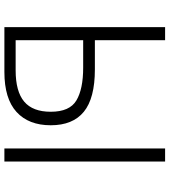

<svg xmlns="http://www.w3.org/2000/svg" viewBox="30 -784 754 853"><g transform="rotate(90 406.5 -357.0)"><path d="M100 0V-714H158V-402H288Q416 -402 476 -353Q536 -304 536 -206Q536 -108 477 -54Q418 0 299 0ZM639 0V-714H697V0ZM158 -50H292Q386 -50 431 -88Q476 -126 476 -206Q476 -290 425.5 -320Q375 -350 280 -350H158Z"/></g></svg>

Font: BC Sans Light
Style: Regular
Weight: 300
Designer: Monotype Design Team
Foundry: Monotype Imaging Inc.
Version: Version 2.000;GOOG;noto-source:20170915:90ef993387c0